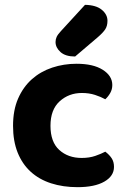

<svg xmlns="http://www.w3.org/2000/svg" viewBox="-20 -760 527 795"><path d="M319 -375Q265 -375 227 -340.5Q189 -306 189 -239Q189 -172 225.5 -139Q262 -106 318 -106Q350 -106 374.5 -114.5Q399 -123 416 -132Q433 -119 442.5 -104.5Q452 -90 452 -69Q452 -31 412 -8Q372 15 301 15Q241 15 191.5 -1Q142 -17 107 -49Q72 -81 53 -128.5Q34 -176 34 -239Q34 -304 55 -352Q76 -400 112 -432Q148 -464 196 -480Q244 -496 297 -496Q366 -496 405.5 -471Q445 -446 445 -408Q445 -390 436.5 -375Q428 -360 416 -349Q398 -359 373.5 -367Q349 -375 319 -375ZM332 -740Q378 -739 401.5 -719.5Q425 -700 425 -674Q425 -653 416 -639Q407 -625 385 -606L291 -526Q251 -526 230.5 -544.5Q210 -563 210 -586Q210 -597 214.5 -607Q219 -617 232 -631Z"/></svg>

Font: Baloo Thambi 2
Style: Bold
Weight: 700
Designer: Aadarsh Rajan and Ek Type
Foundry: Ek Type
Version: Version 1.640;hotconv 1.0.111;makeotfexe 2.5.65597; ttfautoh